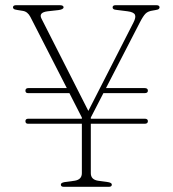

<svg xmlns="http://www.w3.org/2000/svg" viewBox="-20 -720 666 740"><path d="M78 -253Q78 -262.5 89.5 -262.5H295.5V-267L247.5 -361H88.5Q78 -361 78 -370.5Q78 -380.5 89.5 -380.5H237.5L97 -655Q86.5 -675 68.5 -678L47 -681.5Q36 -683 33 -685.8Q30 -688.5 30 -691.5Q30 -700 42.5 -700H210Q225 -700 225 -692Q225 -683.5 204.5 -681L164 -676.5Q127.5 -672 140 -648L320.5 -292.5L494 -632.5Q505 -653.5 500 -663.5Q495 -673.5 471.5 -676.5L428 -682Q414 -683 414 -691.5Q414 -700 426 -700H582.5Q595 -700 595 -691.5Q595 -688.5 592 -685.5Q589 -682.5 578 -681L569.5 -679.5Q550.5 -677 541 -667.5Q531.5 -658 519 -633.5L388.5 -380.5H537.5Q550 -380.5 550 -370.5Q550 -361 537.5 -361H378.5L330 -267V-262.5H537.5Q550 -262.5 550 -253Q550 -243 537.5 -243H330V-52.5Q330 -28 357.5 -23.5L397 -18Q411 -15.5 411 -8.5Q411 0 399.5 0H226Q214.5 0 214.5 -8.5Q214.5 -15.5 228 -18L268 -23.5Q295.5 -28 295.5 -52.5V-243H88.5Q78 -243 78 -253Z"/></svg>

Font: Fraunces 72pt Soft Thin
Style: Regular
Weight: 100
Version: Version 1.000;[b76b70a41]